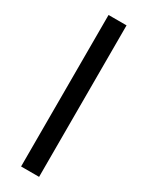

<svg xmlns="http://www.w3.org/2000/svg" viewBox="-189 -741 597 776"><g transform="rotate(30 109.0 -353.5)"><path d="M151.4 0V-707H67.4V0Z"/></g></svg>

Font: Pretendard Variable
Style: Regular
Weight: 400
Designer: Base glyphs from Inter by Rasmus Andersson; Hangeul glyphs from Noto Sans CJK(Source Han Sans) by Jang Soo-young and Kan
Foundry: Kil Hyung-jin
Version: Version 1.309;Glyphs 3.2 (3225)